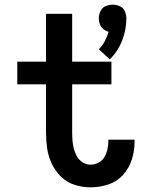

<svg xmlns="http://www.w3.org/2000/svg" viewBox="-20 -794 616 822"><path d="M450 -540Q485 -574 503 -620.5Q521 -667 521 -716Q521 -731 514.5 -746Q508 -761 493 -767.5Q478 -774 462 -774Q446 -774 431.5 -767.5Q417 -761 410 -746Q403 -731 403 -716Q403 -703 407.5 -690.5Q412 -678 422.5 -669.5Q433 -661 445 -658Q439 -637 428.5 -617.5Q418 -598 403 -583ZM367 8Q406 8 443 -4Q480 -16 506 -44.5Q532 -73 544 -110Q556 -147 556 -185Q556 -191 556 -196H444Q444 -193 444 -191Q444 -173 440 -155Q436 -137 427 -121.5Q418 -106 401.5 -97.5Q385 -89 367 -89Q350 -89 334.5 -98.5Q319 -108 310 -123.5Q301 -139 296.5 -156Q292 -173 290.5 -190.5Q289 -208 289 -226V-433H457V-530H289V-735H177V-530H54V-433H177V-226Q177 -192 182 -158Q187 -124 202 -92.5Q217 -61 242 -37Q267 -13 300 -2.5Q333 8 367 8Z"/></svg>

Font: Iosevka Sparkle Semibold
Style: Regular
Weight: 600
Designer: Belleve Invis
Foundry: Belleve Invis
Version: Version 4.5.0; ttfautohint (v1.8.3)